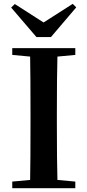

<svg xmlns="http://www.w3.org/2000/svg" viewBox="-20 -997 463 1017"><path d="M250 -800.8H172.9L39.1 -957L58.6 -975.6L210.9 -877.9L365.2 -976.6L383.8 -958ZM378.9 -742.2V-706.1L284.2 -697.3Q281.2 -597.7 281.2 -394.5V-345.7Q281.2 -143.6 284.2 -43.9L378.9 -35.2V0H44.9V-35.2L139.6 -43.9Q141.6 -142.6 141.6 -345.7V-394.5Q141.6 -596.7 139.6 -697.3L44.9 -706.1V-742.2Z"/></svg>

Font: GenRyuMin TW TTF Bold
Style: Regular
Weight: 700
Version: Version 1.300